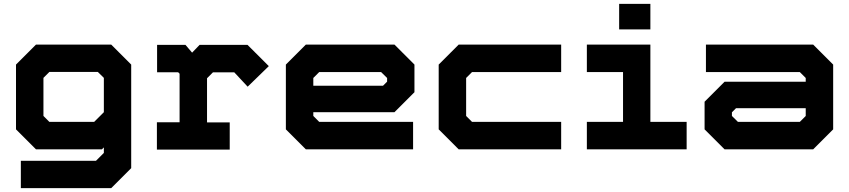

<svg xmlns="http://www.w3.org/2000/svg" viewBox="-20 -770 4378 990"><path d="M87.5 200V59H475L515.5 18.5V-10L505.5 0H165.5L62.5 -103V-437L165.5 -540H553.5L656.5 -437V97L553.5 200ZM234.5 -141.5H465.5L515.5 -191.5V-368.5L484.5 -399H234.5L204 -368.5V-172Z M789 1.5V-139.5H906V-390L898.5 -397.5H790V-538.5H936.5L970.5 -498.5L1009 -538.5H1256.5L1366 -429L1257 -323L1188 -397H1078L1047.5 -366.5V-139H1164.5V1.5Z M2014 -540 2117 -437V-294.5L2014 -191.5H1595.5V-172L1626 -141.5H2110V0H1557L1454 -103V-437L1557 -540ZM1945 -398.5H1626L1595.5 -368V-328H1955L1976 -349V-368Z M2345 0 2242 -103V-437L2345 -540H2873.5V-398.5H2414L2383.5 -368V-172L2414 -141.5H2873.5V0Z M3172.5 -618.5V-750H3333.5V-618.5ZM3006 0V-141.5H3192.5V-398.5H3006V-540H3333.5V-141.5H3520.5V0Z M3716 0 3613 -103V-245.5L3716 -348.5H4134.5V-368L4104 -398.5H3620V-540H4173L4276 -437V-103L4173 0ZM3785 -141.5H4104L4134.5 -172V-212H3775L3754 -191V-172Z"/></svg>

Font: Tourney Expanded Black
Style: Regular
Weight: 900
Width: 7
Designer: Tyler Finck
Foundry: Etcetera Type Co
Version: Version 1.010; ttfautohint (v1.8.3)